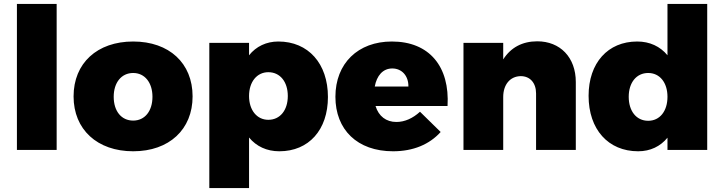

<svg xmlns="http://www.w3.org/2000/svg" viewBox="-20 -762 3681 976"><path d="M66 -742V0H268V-742Z M657 -551C474 -551 354 -441 354 -272C354 -104 474 7 657 7C840 7 959 -104 959 -272C959 -441 840 -551 657 -551ZM657 -391C716 -391 755 -342 755 -270C755 -197 716 -149 657 -149C597 -149 558 -197 558 -270C558 -342 597 -391 657 -391Z M1395 -551C1334 -551 1282 -526 1246 -481V-544H1044V194H1246V-63C1283 -18 1336 7 1400 7C1550 7 1647 -102 1647 -269C1647 -439 1547 -551 1395 -551ZM1344 -153C1286 -153 1246 -202 1246 -274C1246 -346 1286 -395 1344 -395C1404 -395 1443 -346 1443 -274C1443 -202 1404 -153 1344 -153Z M1972 -551C1800 -551 1685 -440 1685 -270C1685 -103 1796 7 1978 7C2081 7 2163 -28 2220 -91L2115 -194C2079 -161 2038 -142 1995 -142C1943 -142 1905 -171 1889 -223H2255C2267 -423 2163 -551 1972 -551ZM2056 -322H1885C1895 -377 1926 -414 1974 -414C2023 -414 2057 -376 2056 -322Z M2711 -552C2635 -552 2576 -520 2538 -460V-544H2336V0H2538V-269C2538 -331 2572 -374 2627 -375C2674 -375 2705 -341 2705 -287V0H2907V-345C2907 -471 2827 -552 2711 -552Z M3373 -742V-481C3336 -526 3283 -551 3219 -551C3070 -551 2972 -442 2972 -275C2972 -104 3072 7 3224 7C3286 7 3337 -18 3373 -62V0H3575V-742ZM3275 -148C3215 -148 3176 -197 3176 -270C3176 -342 3215 -391 3275 -391C3334 -391 3373 -342 3373 -270C3373 -197 3334 -148 3275 -148Z"/></svg>

Font: Montserrat ExtraBold
Style: Regular
Weight: 800
Designer: Julieta Ulanovsky
Foundry: Julieta Ulanovsky
Version: Version 4.000